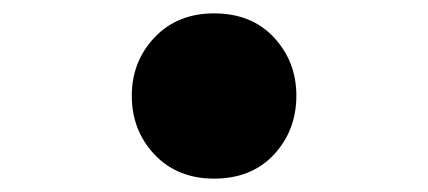

<svg xmlns="http://www.w3.org/2000/svg" viewBox="-20 -255 640 287"><path d="M300 12Q245 12 211 -24Q177 -60 177 -112Q177 -163 211 -199Q245 -235 300 -235Q356 -235 389.5 -199Q423 -163 423 -112Q423 -60 389.5 -24Q356 12 300 12Z"/></svg>

Font: Source Code Pro ExtraBold
Style: Regular
Weight: 800
Monospace: yes
Designer: Paul D. Hunt, Teo Tuominen
Foundry: Adobe Systems Incorporated
Version: Version 1.018;hotconv 1.0.116;makeotfexe 2.5.65601